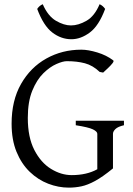

<svg xmlns="http://www.w3.org/2000/svg" viewBox="-20 -862 623 897"><path d="M301.8 14.6Q252.9 14.6 205.3 -3.7Q157.7 -22 118.9 -59.3Q80.1 -96.7 57.1 -152.8Q34.2 -209 34.2 -284.2Q34.2 -392.6 78.4 -470Q122.6 -547.4 196.5 -588.6Q270.5 -629.9 359.9 -629.9Q392.1 -629.9 434.8 -616.9Q477.5 -604 508.8 -580.1Q513.7 -576.7 505.1 -565.9Q496.6 -555.2 483.6 -543Q470.7 -530.8 461.9 -522.9L445.8 -525.9Q413.6 -556.6 376.7 -566.4Q339.8 -576.2 292 -576.2Q273.9 -576.2 243.7 -563Q213.4 -549.8 182.6 -519.8Q151.9 -489.7 130.9 -438.5Q109.9 -387.2 109.9 -311Q109.9 -220.7 140.4 -161.4Q170.9 -102.1 218.3 -73Q265.6 -43.9 314.9 -43.9Q385.3 -43.9 434.6 -71.3V-236.8Q434.6 -247.6 414.1 -257.6Q393.6 -267.6 334 -276.9V-297.9H559.1V-276.9Q531.2 -270.5 519.5 -259.3Q507.8 -248 507.8 -236.8V-75.2Q459.5 -35.6 424.3 -16.6Q389.2 2.4 360.4 8.5Q331.5 14.6 301.8 14.6ZM313.5 -678.7Q265.6 -678.7 224.4 -710.2Q183.1 -741.7 153.8 -820.3Q159.7 -829.1 165.8 -834Q171.9 -838.9 179.7 -842.3Q204.1 -786.6 241.5 -764.9Q278.8 -743.2 311.5 -743.2Q346.2 -743.2 384 -764.9Q421.9 -786.6 445.3 -842.3Q460.9 -835.4 471.2 -820.3Q441.9 -741.7 399.7 -710.2Q357.4 -678.7 313.5 -678.7Z"/></svg>

Font: David Libre
Style: Regular
Weight: 400
Designer: Ismar David, J. Victor Gaultney, Annie Olsen and Meir Sadan
Foundry: Monotype Imaging Inc. & SIL International
Version: Version 1.100; ttfautohint (v1.8.4.7-5d5b)